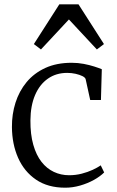

<svg xmlns="http://www.w3.org/2000/svg" viewBox="-20 -862 542 893"><path d="M283.5 11Q202.5 11 147.5 -26.5Q92.5 -64 64.2 -128Q36 -192 35.5 -271Q35 -330.5 52 -384.2Q69 -438 103.5 -479.8Q138 -521.5 190.5 -545.8Q243 -570 313.5 -570Q342.5 -570 369.8 -564.8Q397 -559.5 418.8 -552.5Q440.5 -545.5 453.5 -540L449.5 -397H399.5L378.5 -493Q377 -501 363.8 -507.8Q350.5 -514.5 331.5 -518.8Q312.5 -523 292.5 -523Q241 -523 202.8 -496.2Q164.5 -469.5 143.2 -420Q122 -370.5 121.5 -302Q121 -237 134.8 -188.8Q148.5 -140.5 173 -109.2Q197.5 -78 230.5 -62.5Q263.5 -47 301.5 -47Q332 -47 360 -54.2Q388 -61.5 410.8 -72Q433.5 -82.5 448.5 -93L464.5 -60Q446 -41.5 416.8 -25.2Q387.5 -9 352.8 1Q318 11 283.5 11ZM170.5 -632 137.5 -657 256 -842H345L463.5 -657L430.5 -632L300.5 -771.5Z"/></svg>

Font: Merriweather Light
Style: Regular
Weight: 300
Designer: Eben Sorkin
Foundry: Eben Sorkin
Version: Version 2.100